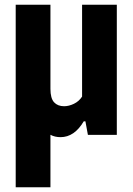

<svg xmlns="http://www.w3.org/2000/svg" viewBox="-20 -567 560 807"><path d="M471 -547V0H349.5L339 -57H332Q292.5 9.5 234.5 9.5Q210.5 9.5 192 -0.5V220H46V-547H192V-193.5Q192 -154 207.2 -137.2Q222.5 -120.5 249.5 -120.5Q269.5 -120.5 290.8 -130.8Q312 -141 325 -161V-547Z"/></svg>

Font: Encode Sans Condensed
Style: Bold
Weight: 700
Width: 3
Designer: Multiple Designers
Foundry: Impallari Type
Version: Version 2.000